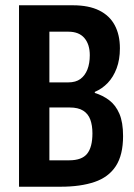

<svg xmlns="http://www.w3.org/2000/svg" viewBox="-20 -707 507 727"><path d="M52 0V-687H256Q316 -687 355.5 -667.5Q395 -648 414.5 -611.5Q434 -575 434 -524Q434 -481 421.5 -448Q409 -415 388 -393Q367 -371 339 -359V-355Q369 -346 393.5 -327.5Q418 -309 432 -276.5Q446 -244 446 -192Q446 -120 418.5 -78Q391 -36 338 -18Q285 0 210 0ZM167 -100H242Q290 -100 310 -125Q330 -150 330 -202Q330 -232 322 -254Q314 -276 295 -288Q276 -300 244 -300H167ZM167 -395H238Q267 -395 284.5 -408Q302 -421 311 -444Q320 -467 320 -498Q320 -539 299.5 -563Q279 -587 239 -587H167Z"/></svg>

Font: Archivo SemiBold ExtraCondensed
Style: Regular
Weight: 600
Width: 2
Version: Version 2.001